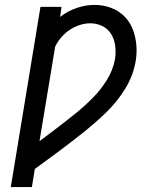

<svg xmlns="http://www.w3.org/2000/svg" viewBox="-20 -763 616 783"><path d="M24 0H110L122 -74Q172 -110 221.5 -147Q271 -184 320 -223Q369 -262 413.5 -305Q458 -348 490.5 -401Q523 -454 533 -512Q539 -546 536 -580Q533 -614 521 -644.5Q509 -675 486 -697.5Q463 -720 431.5 -731.5Q400 -743 366 -743Q329 -743 292.5 -730.5Q256 -718 225 -694L231 -735H145ZM141 -187 205 -573Q218 -600 240.5 -622Q263 -644 291.5 -656Q320 -668 348 -668Q375 -668 398 -656.5Q421 -645 434 -623Q447 -601 450 -574.5Q453 -548 449 -522Q441 -478 416.5 -438Q392 -398 359 -364.5Q326 -331 289.5 -301.5Q253 -272 215.5 -243.5Q178 -215 141 -187Z"/></svg>

Font: Iosevka Sparkle Oblique
Style: Regular
Weight: 400
Italic angle: -9°
Designer: Belleve Invis
Foundry: Belleve Invis
Version: Version 4.5.0; ttfautohint (v1.8.3)